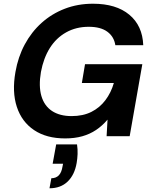

<svg xmlns="http://www.w3.org/2000/svg" viewBox="-20 -732 825 1032"><path d="M330 12Q230 12 163.5 -32.5Q97 -77 70.5 -157.5Q44 -238 63 -345Q77 -426 113 -493Q149 -560 203.5 -609Q258 -658 328 -685Q398 -712 480 -712Q604 -712 675 -653Q746 -594 750 -489H600Q593 -535 557 -561.5Q521 -588 457 -588Q389 -588 335.5 -558Q282 -528 248 -474Q214 -420 200 -345Q187 -269 202.5 -216Q218 -163 259.5 -135.5Q301 -108 365 -108Q426 -108 471 -130.5Q516 -153 546.5 -193.5Q577 -234 592 -286H420L437 -387H745L677 0H553L558 -89Q530 -56 496.5 -33.5Q463 -11 422 0.5Q381 12 330 12ZM246 280 256 226Q281 226 296 210.5Q311 195 316 163L319 148H263L282 44H394Q398 71 397 96Q396 121 392 144Q381 208 343.5 244Q306 280 246 280Z"/></svg>

Font: DM Sans 9pt
Style: Bold Italic
Weight: 700
Italic angle: -10°
Version: Version 4.004;gftools[0.9.30]